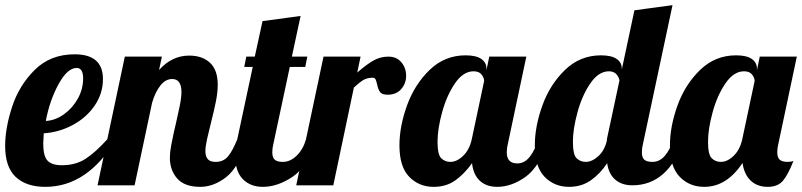

<svg xmlns="http://www.w3.org/2000/svg" viewBox="-33 -720 3116 746"><path d="M-13 -153Q-13 -222 14 -305Q41 -388 102 -448.5Q163 -509 257 -509Q367 -509 367 -413Q367 -357 335 -310Q303 -263 250 -234.5Q197 -206 137 -202Q135 -172 135 -162Q135 -113 152 -95.5Q169 -78 207 -78Q261 -78 299.5 -103Q338 -128 384 -179H418Q307 6 143 6Q69 6 28 -32.5Q-13 -71 -13 -153ZM290 -415Q290 -456 265 -456Q229 -456 194.5 -393Q160 -330 145 -250Q182 -252 215.5 -276Q249 -300 269.5 -337Q290 -374 290 -415Z M627 -107Q627 -128 632 -154.5Q637 -181 642.5 -206Q648 -231 650 -238Q658 -273 665 -307Q672 -341 672 -362Q672 -413 636 -413Q610 -413 590 -387.5Q570 -362 558 -321L490 0H346L452 -500H596L585 -448Q635 -504 702 -504Q753 -504 783 -476Q813 -448 813 -391Q813 -362 806 -326.5Q799 -291 786 -240Q778 -209 771.5 -179.5Q765 -150 765 -133Q765 -113 774 -102Q783 -91 805 -91Q835 -91 853 -112.5Q871 -134 889 -179H931Q894 -69 845.5 -31.5Q797 6 745 6Q684 6 655.5 -26.5Q627 -59 627 -107Z M881 -114Q881 -139 889 -179L949 -460H916L924 -500H957L987 -638L1135 -658L1101 -500H1161L1153 -460H1093L1029 -160Q1025 -145 1025 -128Q1025 -108 1034.5 -99.5Q1044 -91 1066 -91Q1095 -91 1120 -115.5Q1145 -140 1156 -179H1198Q1161 -71 1103 -32.5Q1045 6 988 6Q940 6 910.5 -24Q881 -54 881 -114Z M1224 -500H1368L1355 -438Q1389 -468 1416.5 -484Q1444 -500 1476 -500Q1508 -500 1526.5 -478Q1545 -456 1545 -425Q1545 -396 1526 -374Q1507 -352 1473 -352Q1451 -352 1443.5 -362.5Q1436 -373 1432 -393Q1429 -406 1426 -412Q1423 -418 1415 -418Q1394 -418 1379.5 -409.5Q1365 -401 1342 -380L1262 0H1118Z M1519 -155Q1519 -229 1548.5 -310.5Q1578 -392 1636.5 -448.5Q1695 -505 1776 -505Q1817 -505 1837 -491Q1857 -477 1857 -454V-447L1868 -500H2012L1940 -160Q1936 -145 1936 -128Q1936 -85 1977 -85Q2005 -85 2025.5 -111Q2046 -137 2058 -179H2100Q2063 -71 2008.5 -32.5Q1954 6 1899 6Q1857 6 1831.5 -17.5Q1806 -41 1801 -86Q1772 -45 1736.5 -19.5Q1701 6 1652 6Q1595 6 1557 -33Q1519 -72 1519 -155ZM1800 -179 1848 -405Q1848 -418 1838 -430.5Q1828 -443 1807 -443Q1767 -443 1735 -396.5Q1703 -350 1685 -284.5Q1667 -219 1667 -169Q1667 -119 1681.5 -105Q1696 -91 1717 -91Q1742 -91 1766.5 -114.5Q1791 -138 1800 -179Z M2045 -155Q2045 -229 2074.5 -310.5Q2104 -392 2162.5 -448.5Q2221 -505 2302 -505Q2343 -505 2363 -491Q2383 -477 2383 -454V-450L2432 -680L2580 -700L2465 -160Q2461 -145 2461 -128Q2461 -108 2470.5 -99.5Q2480 -91 2502 -91Q2530 -91 2550.5 -115Q2571 -139 2583 -179H2625Q2564 0 2424 0Q2383 0 2357.5 -22Q2332 -44 2326 -86Q2300 -46 2263.5 -20Q2227 6 2178 6Q2121 6 2083 -33Q2045 -72 2045 -155ZM2325 -174V-179L2374 -408Q2365 -443 2333 -443Q2293 -443 2261 -396.5Q2229 -350 2211 -284.5Q2193 -219 2193 -169Q2193 -119 2207.5 -105Q2222 -91 2243 -91Q2267 -91 2291.5 -113Q2316 -135 2325 -174Z M2570 -155Q2570 -229 2599.5 -310.5Q2629 -392 2687.5 -448.5Q2746 -505 2827 -505Q2868 -505 2888 -491Q2908 -477 2908 -454V-447L2919 -500H3063L2991 -160Q2987 -145 2987 -128Q2987 -108 2996.5 -99.5Q3006 -91 3028 -91Q3042 -91 3050 -95Q3028 -39 3008 -16.5Q2988 6 2950 6Q2909 6 2883.5 -18.5Q2858 -43 2852 -87Q2791 6 2703 6Q2646 6 2608 -33Q2570 -72 2570 -155ZM2851 -179 2899 -405Q2899 -418 2889 -430.5Q2879 -443 2858 -443Q2818 -443 2786 -396.5Q2754 -350 2736 -284.5Q2718 -219 2718 -169Q2718 -119 2732.5 -105Q2747 -91 2768 -91Q2793 -91 2817.5 -114.5Q2842 -138 2851 -179Z"/></svg>

Font: Lobster
Style: Regular
Weight: 400
Designer: Impallari Type
Foundry: Impallari Type
Version: Version 2.100